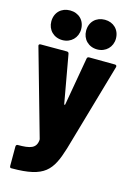

<svg xmlns="http://www.w3.org/2000/svg" viewBox="-139 -815 743 1082"><g transform="rotate(15 232.5 -273.5)"><path d="M131 -573C181 -573 218 -610 218 -659C218 -711 182 -746 131 -746C80 -746 44 -711 44 -659C44 -610 80 -573 131 -573ZM334 -573C384 -573 421 -610 421 -659C421 -711 384 -746 334 -746C283 -746 247 -711 247 -659C247 -610 283 -573 334 -573ZM38 199H44C235 199 273 146 315 10L463 -504C465 -512 461 -517 453 -517L303 -518C296 -518 291 -515 290 -507L241 -227C240 -223 236 -223 235 -227L185 -507C184 -515 179 -518 172 -518H20C13 -518 9 -515 9 -509C9 -508 10 -507 10 -505L152 -3C153 0 153 1 153 3C149 54 114 63 41 63C35 63 31 68 31 75V187C31 194 34 199 38 199Z"/></g></svg>

Font: Barlow Semi Condensed ExtraBold
Style: Regular
Weight: 800
Width: 4
Designer: Jeremy Tribby
Foundry: Tribby Type
Version: Version 1.422;hotconv 1.0.109;makeotfexe 2.5.65596